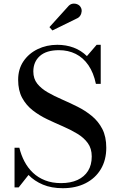

<svg xmlns="http://www.w3.org/2000/svg" viewBox="-20 -1002 630 1037"><path d="M319 14.5Q258 14.5 212 -4.8Q166 -24 134 -57L81 10H58.5V-204H84.5Q94 -164.5 112.2 -129.8Q130.5 -95 158.2 -68.8Q186 -42.5 223.8 -27.8Q261.5 -13 310 -13Q361.5 -13 398.5 -30Q435.5 -47 455.5 -79Q475.5 -111 475.5 -157Q475.5 -200 454.2 -229.2Q433 -258.5 397.2 -280Q361.5 -301.5 319.2 -319.8Q277 -338 234.5 -358.2Q192 -378.5 156.5 -406.2Q121 -434 99.5 -473.8Q78 -513.5 78 -571Q78 -628.5 106.5 -670.8Q135 -713 183.2 -736.5Q231.5 -760 289.5 -760Q337 -760 377.8 -744.8Q418.5 -729.5 449.5 -699L502 -760H524V-549H498Q485.5 -609 457.5 -649.8Q429.5 -690.5 389 -710.8Q348.5 -731 298.5 -731Q230.5 -731 195.2 -699.5Q160 -668 160 -616Q160 -577 181.2 -550.2Q202.5 -523.5 237.8 -503.2Q273 -483 315 -464.8Q357 -446.5 399 -425.5Q441 -404.5 476.2 -375.5Q511.5 -346.5 532.8 -305Q554 -263.5 554 -204Q554 -138 524.8 -88.8Q495.5 -39.5 442.5 -12.5Q389.5 14.5 319 14.5ZM263 -837.5 247 -855.5 346 -965Q357.5 -979.5 371.5 -981.8Q385.5 -984 397.8 -978.8Q410 -973.5 415.5 -963.5Q422 -953.5 421 -940.5Q420 -927.5 413 -917Q406 -906.5 393.5 -901.5Z"/></svg>

Font: Bodoni Moda 9pt Medium
Style: Regular
Weight: 500
Designer: Owen Earl
Foundry: indestructible type
Version: Version 2.005